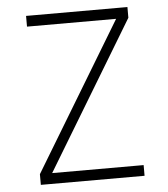

<svg xmlns="http://www.w3.org/2000/svg" viewBox="-51 -739 688 785"><g transform="rotate(-5 293.0 -346.5)"><path d="M85 0V-43.9L450.7 -649.4H85V-693.4H501V-649.4L135.3 -43.9H510.7V0Z"/></g></svg>

Font: Cascadia Code NF ExtraLight
Style: Regular
Weight: 200
Monospace: yes
Designer: Aaron Bell
Foundry: Saja Typeworks
Version: Version 2404.023; ttfautohint (v1.8.4)